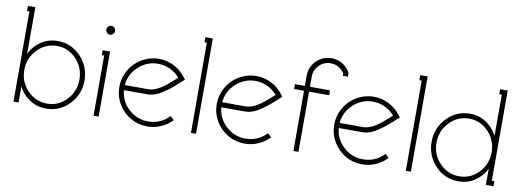

<svg xmlns="http://www.w3.org/2000/svg" viewBox="-57 -1014 3659 1348"><g transform="rotate(10 1772.5 -339.5)"><path d="M106.9 -112.8V0H70.8V-643.1H54.2V-679.2H106.9V-351.1H107.9Q137.2 -407.2 188.7 -440.2Q240.2 -473.1 304.2 -473.1Q400.4 -473.1 468.3 -402.1Q536.1 -331.1 536.1 -231.9Q536.1 -132.8 468.3 -62Q400.4 8.8 304.2 8.8Q240.2 8.8 188.7 -23.9Q137.2 -56.6 107.9 -112.8ZM500 -231.9Q500 -317.4 442.6 -377.7Q385.3 -438 304.2 -438Q223.1 -438 165 -377.4Q106.9 -316.9 106.9 -231.9Q106.9 -147 165 -86.9Q223.1 -26.9 304.2 -26.9Q385.3 -26.9 442.6 -86.9Q500 -147 500 -231.9Z M634 -589.6Q625 -599.1 625 -611.8Q625 -624.5 634 -633.8Q643.1 -643.1 655.8 -643.1Q668.5 -643.1 677.7 -633.8Q687 -624.5 687 -611.8Q687 -599.1 677.7 -589.6Q668.5 -580.1 655.8 -580.1Q643.1 -580.1 634 -589.6ZM641.6 -429.2H625V-463.9H677.7V0H641.6Z M989.7 -250Q999.5 -250 1010.5 -252.4Q1021.5 -254.9 1030.8 -257.8Q1040 -260.7 1052 -267.1Q1064 -273.4 1072 -277.8Q1080.1 -282.2 1092.8 -291.7Q1105.5 -301.3 1111.8 -306.2Q1118.2 -311 1131.1 -322Q1144 -333 1148.4 -336.9Q1152.8 -340.8 1165.8 -352.5Q1178.7 -364.3 1180.7 -366.2Q1151.4 -399.9 1111.1 -418.9Q1070.8 -438 1025.4 -438Q945.8 -438 886.5 -383.3Q827.1 -328.6 820.3 -250ZM820.3 -213.9Q827.1 -135.3 886.2 -81.1Q945.3 -26.9 1025.4 -26.9Q1113.3 -26.9 1175.3 -91.8L1201.7 -67.9Q1168 -31.7 1122.3 -11.5Q1076.7 8.8 1025.4 8.8Q960 8.8 904.5 -23.4Q849.1 -55.7 816.9 -111.1Q784.7 -166.5 784.7 -231.9Q784.7 -280.8 804 -325.4Q823.2 -370.1 855.5 -402.3Q887.7 -434.6 932.4 -453.9Q977.1 -473.1 1025.4 -473.1Q1084.5 -473.1 1135.3 -446.5Q1186 -419.9 1219.7 -374L1229.5 -360.8L1217.8 -350.1Q1213.4 -346.2 1186.8 -322.3Q1160.2 -298.3 1142.6 -284.7Q1125 -271 1097.2 -252Q1069.3 -232.9 1042.2 -223.4Q1015.1 -213.9 989.7 -213.9Z M1319.3 -679.2H1372.1V0H1335.9V-643.1H1319.3Z M1684.1 -250Q1693.8 -250 1704.8 -252.4Q1715.8 -254.9 1725.1 -257.8Q1734.4 -260.7 1746.3 -267.1Q1758.3 -273.4 1766.4 -277.8Q1774.4 -282.2 1787.1 -291.7Q1799.8 -301.3 1806.2 -306.2Q1812.5 -311 1825.4 -322Q1838.4 -333 1842.8 -336.9Q1847.2 -340.8 1860.1 -352.5Q1873 -364.3 1875 -366.2Q1845.7 -399.9 1805.4 -418.9Q1765.1 -438 1719.7 -438Q1640.1 -438 1580.8 -383.3Q1521.5 -328.6 1514.6 -250ZM1514.6 -213.9Q1521.5 -135.3 1580.6 -81.1Q1639.6 -26.9 1719.7 -26.9Q1807.6 -26.9 1869.6 -91.8L1896 -67.9Q1862.3 -31.7 1816.7 -11.5Q1771 8.8 1719.7 8.8Q1654.3 8.8 1598.9 -23.4Q1543.5 -55.7 1511.2 -111.1Q1479 -166.5 1479 -231.9Q1479 -280.8 1498.3 -325.4Q1517.6 -370.1 1549.8 -402.3Q1582 -434.6 1626.7 -453.9Q1671.4 -473.1 1719.7 -473.1Q1778.8 -473.1 1829.6 -446.5Q1880.4 -419.9 1914.1 -374L1923.8 -360.8L1912.1 -350.1Q1907.7 -346.2 1881.1 -322.3Q1854.5 -298.3 1836.9 -284.7Q1819.3 -271 1791.5 -252Q1763.7 -232.9 1736.6 -223.4Q1709.5 -213.9 1684.1 -213.9Z M1995.6 -429.2V-463.9H2066.4V-536.1Q2066.4 -599.1 2110.8 -643.6Q2155.3 -688 2218.3 -688Q2259.8 -688 2294.9 -667.2Q2330.1 -646.5 2349.6 -611.8L2352.5 -606.9V-580.1H2316.4V-597.2Q2300.3 -622.6 2274.4 -637.2Q2248.5 -651.9 2218.3 -651.9Q2170.4 -651.9 2136.5 -617.9Q2102.5 -584 2102.5 -536.1V-463.9H2245.6V-429.2H2102.5V0H2066.4V-429.2Z M2521.5 -250Q2531.2 -250 2542.2 -252.4Q2553.2 -254.9 2562.5 -257.8Q2571.8 -260.7 2583.7 -267.1Q2595.7 -273.4 2603.8 -277.8Q2611.8 -282.2 2624.5 -291.7Q2637.2 -301.3 2643.6 -306.2Q2649.9 -311 2662.8 -322Q2675.8 -333 2680.2 -336.9Q2684.6 -340.8 2697.5 -352.5Q2710.4 -364.3 2712.4 -366.2Q2683.1 -399.9 2642.8 -418.9Q2602.5 -438 2557.1 -438Q2477.5 -438 2418.2 -383.3Q2358.9 -328.6 2352.1 -250ZM2352.1 -213.9Q2358.9 -135.3 2418 -81.1Q2477.1 -26.9 2557.1 -26.9Q2645 -26.9 2707 -91.8L2733.4 -67.9Q2699.7 -31.7 2654.1 -11.5Q2608.4 8.8 2557.1 8.8Q2491.7 8.8 2436.3 -23.4Q2380.9 -55.7 2348.6 -111.1Q2316.4 -166.5 2316.4 -231.9Q2316.4 -280.8 2335.7 -325.4Q2355 -370.1 2387.2 -402.3Q2419.4 -434.6 2464.1 -453.9Q2508.8 -473.1 2557.1 -473.1Q2616.2 -473.1 2667 -446.5Q2717.8 -419.9 2751.5 -374L2761.2 -360.8L2749.5 -350.1Q2745.1 -346.2 2718.5 -322.3Q2691.9 -298.3 2674.3 -284.7Q2656.7 -271 2628.9 -252Q2601.1 -232.9 2574 -223.4Q2546.9 -213.9 2521.5 -213.9Z M2851.1 -679.2H2903.8V0H2867.7V-643.1H2851.1Z M3438.5 -231.9Q3438.5 -317.4 3381.1 -377.7Q3323.7 -438 3242.7 -438Q3161.6 -438 3103.5 -377.4Q3045.4 -316.9 3045.4 -231.9Q3045.4 -147 3103.5 -86.9Q3161.6 -26.9 3242.7 -26.9Q3323.7 -26.9 3381.1 -86.9Q3438.5 -147 3438.5 -231.9ZM3474.6 -679.2V-36.1H3492.7V0H3438.5V-112.8H3437.5Q3408.2 -56.6 3357.4 -23.9Q3306.6 8.8 3242.7 8.8Q3146.5 8.8 3078.6 -62Q3010.7 -132.8 3010.7 -231.9Q3010.7 -331.1 3078.6 -402.1Q3146.5 -473.1 3242.7 -473.1Q3306.6 -473.1 3357.4 -440.2Q3408.2 -407.2 3437.5 -351.1H3438.5V-643.1H3420.4V-679.2Z"/></g></svg>

Font: Rawengulk
Style: Regular
Weight: 400
Version: Version 0.92